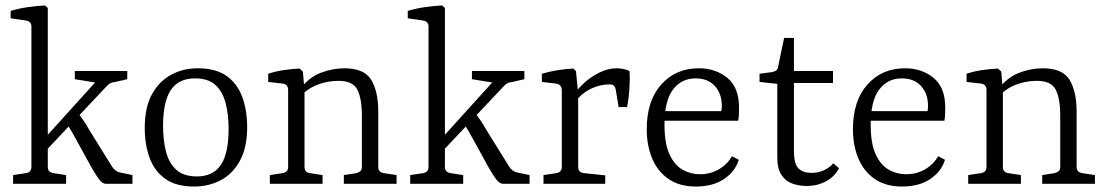

<svg xmlns="http://www.w3.org/2000/svg" viewBox="-20 -673 4051 703"><path d="M28 0V-32L75 -39Q95 -42 95 -62V-576Q95 -595 74 -598L19 -606V-633Q48 -642 82.5 -647Q117 -652 145 -653L155 -644V-62Q155 -42 176 -39L222 -32V0ZM368 0Q355 0 343 -16Q331 -32 315 -60L271 -140Q257 -166 245 -187Q233 -208 221 -225L262 -265Q276 -246 286 -231.5Q296 -217 307 -197L389 -65Q395 -55 402.5 -49.5Q410 -44 417 -42L465 -32V0ZM144 -117 140 -163 340 -384 347 -368 254 -383V-413H446V-383L402 -373Q392 -372 385.5 -369Q379 -366 373 -360Z M817 -201Q817 -254 806 -296Q795 -338 768.5 -362Q742 -386 694 -386Q634 -386 605.5 -343.5Q577 -301 577 -211Q577 -159 588 -117Q599 -75 626 -51Q653 -27 701 -27Q760 -27 788.5 -69Q817 -111 817 -201ZM510 -204Q510 -280 536.5 -328Q563 -376 607 -399.5Q651 -423 704 -423Q770 -423 809.5 -395Q849 -367 867 -318Q885 -269 885 -207Q885 -133 858.5 -84.5Q832 -36 788 -13Q744 10 690 10Q625 10 585.5 -18Q546 -46 528 -94.5Q510 -143 510 -204Z M1239 0V-32L1284 -39Q1293 -41 1299 -46Q1305 -51 1305 -62V-249Q1305 -312 1288.5 -344.5Q1272 -377 1219 -377Q1178 -377 1140.5 -362Q1103 -347 1074 -315L1077 -345Q1111 -390 1154.5 -406.5Q1198 -423 1241 -423Q1313 -423 1339 -381Q1365 -339 1365 -263V-62Q1365 -42 1386 -39L1432 -32V0ZM968 0V-32L1014 -39Q1035 -42 1035 -62V-344Q1035 -364 1015 -367L962 -373V-403Q989 -412 1020 -416.5Q1051 -421 1077 -422L1089 -411L1095 -340V-62Q1095 -42 1115 -39L1161 -32V0Z M1482 0V-32L1529 -39Q1549 -42 1549 -62V-576Q1549 -595 1528 -598L1473 -606V-633Q1502 -642 1536.5 -647Q1571 -652 1599 -653L1609 -644V-62Q1609 -42 1630 -39L1676 -32V0ZM1822 0Q1809 0 1797 -16Q1785 -32 1769 -60L1725 -140Q1711 -166 1699 -187Q1687 -208 1675 -225L1716 -265Q1730 -246 1740 -231.5Q1750 -217 1761 -197L1843 -65Q1849 -55 1856.5 -49.5Q1864 -44 1871 -42L1919 -32V0ZM1598 -117 1594 -163 1794 -384 1801 -368 1708 -383V-413H1900V-383L1856 -373Q1846 -372 1839.5 -369Q1833 -366 1827 -360Z M2083 -327Q2094 -346 2118 -368.5Q2142 -391 2174 -407Q2206 -423 2238 -423Q2249 -423 2262 -420.5Q2275 -418 2285 -413Q2287 -383 2284.5 -346.5Q2282 -310 2276 -281H2245L2235 -342Q2233 -354 2228 -359Q2223 -364 2212 -364Q2178 -364 2144.5 -348.5Q2111 -333 2084 -298ZM2097 -328V-62Q2097 -41 2119 -39L2196 -31V0H1970V-32L2016 -39Q2037 -42 2037 -62V-341Q2037 -364 2016 -367L1964 -373V-403Q1991 -411 2022 -416Q2053 -421 2080 -422L2089 -412Z M2348 -200Q2348 -304 2401 -363.5Q2454 -423 2539 -423Q2600 -423 2643 -388Q2686 -353 2686 -279Q2686 -270 2685.5 -256Q2685 -242 2683 -231H2394V-266H2621Q2622 -271 2622.5 -275Q2623 -279 2623 -284Q2623 -330 2597.5 -358Q2572 -386 2527 -386Q2475 -386 2444 -345Q2413 -304 2413 -216Q2413 -147 2431.5 -107.5Q2450 -68 2479.5 -51.5Q2509 -35 2543 -35Q2581 -35 2612 -53Q2643 -71 2660 -101L2685 -88Q2672 -45 2631 -17.5Q2590 10 2528 10Q2468 10 2428 -17.5Q2388 -45 2368 -92.5Q2348 -140 2348 -200Z M2826 -366 2761 -373V-403L2807 -409Q2817 -411 2822.5 -415.5Q2828 -420 2829 -429L2851 -534H2887V-413H3030V-369H2887V-121Q2887 -72 2904 -56Q2921 -40 2950 -40Q2976 -40 2996.5 -49.5Q3017 -59 3031 -75L3052 -57Q3036 -26 3004 -9Q2972 8 2934 8Q2907 8 2882 -0.5Q2857 -9 2841.5 -32Q2826 -55 2826 -97Z M3103 -200Q3103 -304 3156 -363.5Q3209 -423 3294 -423Q3355 -423 3398 -388Q3441 -353 3441 -279Q3441 -270 3440.5 -256Q3440 -242 3438 -231H3149V-266H3376Q3377 -271 3377.5 -275Q3378 -279 3378 -284Q3378 -330 3352.5 -358Q3327 -386 3282 -386Q3230 -386 3199 -345Q3168 -304 3168 -216Q3168 -147 3186.5 -107.5Q3205 -68 3234.5 -51.5Q3264 -35 3298 -35Q3336 -35 3367 -53Q3398 -71 3415 -101L3440 -88Q3427 -45 3386 -17.5Q3345 10 3283 10Q3223 10 3183 -17.5Q3143 -45 3123 -92.5Q3103 -140 3103 -200Z M3796 0V-32L3841 -39Q3850 -41 3856 -46Q3862 -51 3862 -62V-249Q3862 -312 3845.5 -344.5Q3829 -377 3776 -377Q3735 -377 3697.5 -362Q3660 -347 3631 -315L3634 -345Q3668 -390 3711.5 -406.5Q3755 -423 3798 -423Q3870 -423 3896 -381Q3922 -339 3922 -263V-62Q3922 -42 3943 -39L3989 -32V0ZM3525 0V-32L3571 -39Q3592 -42 3592 -62V-344Q3592 -364 3572 -367L3519 -373V-403Q3546 -412 3577 -416.5Q3608 -421 3634 -422L3646 -411L3652 -340V-62Q3652 -42 3672 -39L3718 -32V0Z"/></svg>

Font: Yrsa Light
Style: Regular
Weight: 300
Designer: Anna Giedrys (Yrsa+Rasa design), David Brezina (Yrsa art-direction, Rasa art-direction, design)
Foundry: Rosetta Type Foundry
Version: Version 2.004